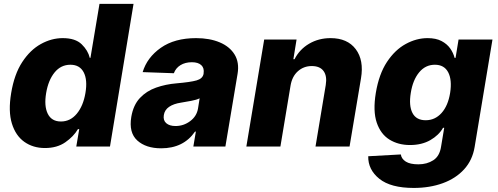

<svg xmlns="http://www.w3.org/2000/svg" viewBox="-20 -747 2541 979"><path d="M540.8 0 660.9 -727.3H487.3L441.2 -452.1H437.7Q428.8 -489.7 396.6 -521.1Q364.4 -552.6 299.8 -552.6Q242.6 -552.6 188.3 -522.5Q134 -492.5 93.4 -430.6Q52.8 -368.6 36.9 -272.4Q21.4 -179.3 40.6 -117.2Q59.8 -55 104.2 -23.6Q148.7 7.8 209.1 7.8Q270.9 7.8 313 -21.5Q355.2 -50.8 377.3 -88.4H384L369 0ZM415.6 -272.7Q404.3 -206.3 371.3 -166.9Q338.4 -127.5 290.8 -127.5Q242.9 -127.5 223.5 -167.1Q204.1 -206.7 215.3 -272.7Q226.4 -338.4 258.4 -377.7Q290.4 -416.9 339 -416.9Q386.6 -416.9 406.8 -378.2Q427 -339.5 415.6 -272.7Z M801.8 9.2Q724.1 9.2 680 -30.7Q636 -70.7 649.5 -151.3Q659.8 -211.6 693.4 -247.3Q726.9 -283 775.7 -300.2Q824.6 -317.5 880.3 -322.1Q951 -328.1 982.2 -337Q1013.5 -345.9 1018.1 -370.7V-372.5Q1022.4 -399.9 1006.4 -414.8Q990.4 -429.7 958.5 -429.7Q924.4 -429.7 900.2 -414.8Q876.1 -399.9 866.5 -373.6L707.4 -379.3Q729.8 -453.8 799.9 -503.2Q870 -552.6 980.1 -552.6Q1049 -552.6 1100.1 -531.1Q1151.3 -509.6 1176.1 -469.1Q1201 -428.6 1191.4 -370.7L1129.3 0H965.9L978.7 -76H974.4Q915.8 9.2 801.8 9.2ZM875 -104.4Q916.2 -104.4 949.6 -129.3Q983 -154.1 989.7 -193.9L997.9 -245.7Q982.6 -237.9 955.1 -232.8Q927.6 -227.6 903.4 -223.7Q865.1 -218 842.2 -202.2Q819.2 -186.4 815.3 -159.8Q811.1 -133.2 827.8 -118.8Q844.5 -104.4 875 -104.4Z M1461.6 -311.1 1409.8 0H1236.2L1327.1 -545.5H1492.2L1475.9 -445.3H1481.9Q1507.5 -495.4 1556.1 -524Q1604.8 -552.6 1665.5 -552.6Q1751.4 -552.6 1793.9 -496.3Q1836.3 -440 1820.7 -347.7L1762.4 0H1588.8L1641 -313.6Q1648.4 -359 1630 -384.6Q1611.5 -410.2 1569.6 -410.2Q1528.8 -410.2 1499.1 -383.9Q1469.5 -357.6 1461.6 -311.1Z M2089.5 211.3Q1972.3 211.3 1914.2 164.6Q1856.2 117.9 1857.6 49.7L2023.8 40.5Q2027 62.9 2049 76.9Q2071 90.9 2113.3 90.9Q2157 90.9 2189.3 70.1Q2221.6 49.4 2229 0.7L2245 -95.2H2239Q2217.7 -57.5 2174.2 -32.5Q2130.7 -7.5 2070.3 -7.5Q2010.7 -7.5 1965.7 -35.3Q1920.8 -63.2 1900.9 -122Q1881 -180.8 1896.3 -273.4Q1912.3 -369.3 1953.1 -431.1Q1994 -492.9 2048.7 -522.7Q2103.3 -552.6 2160.2 -552.6Q2203.1 -552.6 2231.2 -537.8Q2259.2 -523.1 2275.4 -500.2Q2291.5 -477.3 2297.9 -452.1H2302.9L2318.2 -545.5H2491.1L2400.2 2.1Q2389.2 69.6 2346.6 116.3Q2304 163 2237.7 187.1Q2171.5 211.3 2089.5 211.3ZM2150.6 -133.9Q2198.2 -133.9 2231.4 -170.8Q2264.6 -207.7 2275.2 -273.4Q2285.5 -339.8 2265.3 -378.4Q2245 -416.9 2197.4 -416.9Q2149.1 -416.9 2117 -377.8Q2084.9 -338.8 2074.6 -273.4Q2063.9 -208.1 2083.1 -171Q2102.3 -133.9 2150.6 -133.9Z"/></svg>

Font: Inter UI Extra Bold
Style: Italic
Weight: 800
Italic angle: 9.39999°
Designer: Rasmus Andersson
Foundry: rsms
Version: 3.2;8d6f07862